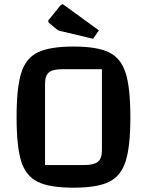

<svg xmlns="http://www.w3.org/2000/svg" viewBox="-20 -856 682 891"><path d="M321 -640Q431 -640 486 -613Q541 -586 563 -517.5Q585 -449 585 -312Q585 -176 563 -107.5Q541 -39 486 -12Q431 15 321 15Q211 15 155.5 -12Q100 -39 78.5 -107Q57 -175 57 -312Q57 -449 78.5 -517.5Q100 -586 155.5 -613Q211 -640 321 -640ZM368 -90Q415 -90 434 -105Q453 -120 453 -158V-535H272Q225 -535 207 -520Q189 -505 189 -467V-90ZM265 -711Q251 -713 242 -721L212 -746Q204 -751 204 -758Q204 -763 212 -771L259 -829Q265 -836 270 -836Q273 -836 278 -832L439 -715L412 -676Z"/></svg>

Font: Changa Medium
Style: Regular
Weight: 500
Designer: Eduardo Rodriguez Tunni
Foundry: Eduardo Rodriguez Tunni
Version: Version 2.002; ttfautohint (v1.5) -l 8 -r 50 -G 150 -x 14 -H